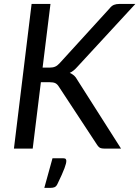

<svg xmlns="http://www.w3.org/2000/svg" viewBox="-20 -736 690 951"><path d="M191 -401H224Q241.5 -401 252.8 -405.8Q264 -410.5 274.5 -422L522.5 -694Q533 -707.5 544.5 -712Q556 -716.5 571 -716.5H650.5L364.5 -406.5Q344.5 -383.5 325.5 -375Q337.5 -370 346.8 -361.8Q356 -353.5 363.5 -339.5L579.5 0H499Q480.5 0 473 -5.2Q465.5 -10.5 460 -20L272 -306Q264.5 -318.5 254.5 -323.8Q244.5 -329 223 -329H182.5L142 0H49L136.5 -716.5H230ZM294 48Q303 48 305.8 52Q308.5 56 308.5 61Q308.5 66.5 306.5 75Q304.5 83.5 299.5 97Q294.5 110.5 285.8 130Q277 149.5 264 176.5Q258.5 187.5 250.5 191Q242.5 194.5 230.5 194.5H199.5L240 48Z"/></svg>

Font: Lato 2
Style: Italic
Weight: 400
Italic angle: -7°
Designer: Lukasz Dziedzic with Adam Twardoch and Botio Nikoltchev
Foundry: tyPoland Lukasz Dziedzic
Version: Version 2.015; 2015-08-06; http://www.latofonts.com/